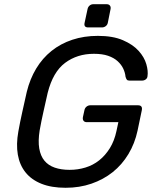

<svg xmlns="http://www.w3.org/2000/svg" viewBox="-20 -880 720 910"><path d="M67 -257Q75 -302 86 -351Q97 -400 107 -445Q122 -506 151.5 -555Q181 -604 224 -638.5Q267 -673 322.5 -691.5Q378 -710 444 -710Q515 -710 562.5 -689.5Q610 -669 637 -639Q664 -609 673.5 -576Q683 -543 679 -518Q678 -509 670.5 -503.5Q663 -498 653 -498H594Q585 -498 581.5 -502Q578 -506 575 -516Q573 -536 564 -555Q555 -574 537.5 -590Q520 -606 492.5 -615.5Q465 -625 425 -625Q346 -625 288.5 -582Q231 -539 206 -440Q196 -395 186 -351Q176 -307 168 -262Q160 -212 166 -176.5Q172 -141 190.5 -118.5Q209 -96 239.5 -85.5Q270 -75 310 -75Q349 -75 385 -86Q421 -97 450 -120Q479 -143 500.5 -177.5Q522 -212 532 -259L541 -301H391Q381 -301 376 -307.5Q371 -314 373 -325L380 -357Q382 -368 390 -374.5Q398 -381 408 -381H634Q657 -381 652 -357L632 -261Q619 -200 588.5 -149.5Q558 -99 514 -64Q470 -29 413.5 -9.5Q357 10 291 10Q224 10 176.5 -9Q129 -28 101 -63Q73 -98 64.5 -147Q56 -196 67 -257ZM381 -772 395 -837Q397 -847 404.5 -853.5Q412 -860 422 -860H486Q496 -860 501 -853.5Q506 -847 504 -837L491 -772Q489 -762 481 -756Q473 -750 463 -750H398Q376 -750 381 -772Z"/></svg>

Font: SVN-Rubik
Style: Italic
Weight: 400
Italic angle: -12°
Designer: Hubert and Fischer
Foundry: Hubert & Fischer
Version: Version 2.101; ttfautohint (v1.8.3)